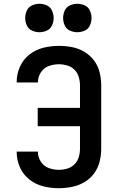

<svg xmlns="http://www.w3.org/2000/svg" viewBox="-20 -985 616 1013"><path d="M291 8Q325 8 359.5 1Q394 -6 424.5 -23.5Q455 -41 476 -69.5Q497 -98 505.5 -132Q514 -166 514 -200V-535Q514 -570 505.5 -604Q497 -638 476 -666Q455 -694 424.5 -712Q394 -730 359.5 -736.5Q325 -743 291 -743Q249 -743 208.5 -733Q168 -723 135 -697Q102 -671 85 -632.5Q68 -594 68 -553V-550H180V-551Q180 -579 195.5 -603Q211 -627 237 -636.5Q263 -646 291 -646Q313 -646 335 -639.5Q357 -633 373 -617Q389 -601 395.5 -579Q402 -557 402 -535V-416H179V-319H402V-200Q402 -178 395.5 -156Q389 -134 373 -118Q357 -102 335 -95.5Q313 -89 291 -89Q263 -89 237 -98.5Q211 -108 195.5 -132Q180 -156 180 -184V-185H68V-183Q68 -141 85 -102.5Q102 -64 135 -38Q168 -12 208.5 -2Q249 8 291 8ZM388 -815Q408 -815 427 -823.5Q446 -832 454.5 -851Q463 -870 463 -890Q463 -910 454.5 -929Q446 -948 427 -956.5Q408 -965 388 -965Q368 -965 349 -956.5Q330 -948 321.5 -929Q313 -910 313 -890Q313 -870 321.5 -851Q330 -832 349 -823.5Q368 -815 388 -815ZM188 -815Q208 -815 227 -823.5Q246 -832 254.5 -851Q263 -870 263 -890Q263 -910 254.5 -929Q246 -948 227 -956.5Q208 -965 188 -965Q168 -965 149 -956.5Q130 -948 121.5 -929Q113 -910 113 -890Q113 -870 121.5 -851Q130 -832 149 -823.5Q168 -815 188 -815Z"/></svg>

Font: Iosevka Sparkle Semibold
Style: Regular
Weight: 600
Designer: Belleve Invis
Foundry: Belleve Invis
Version: Version 4.5.0; ttfautohint (v1.8.3)